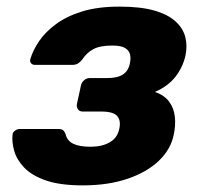

<svg xmlns="http://www.w3.org/2000/svg" viewBox="-20 -550 614 580"><path d="M230.2 10Q160.9 10 117.8 -5.2Q74.7 -20.5 52.5 -44.4Q30.2 -68.2 22.9 -94.4Q15.6 -120.6 17.8 -142.2Q17.9 -150 25.2 -155.2Q32.5 -160.4 39.6 -160.4H155.4Q166.9 -160.4 171.2 -156.2Q175.6 -152 178.1 -145Q182.4 -124.9 201.2 -115.8Q220 -106.7 253.5 -106.7Q288.1 -106.7 311.4 -120.1Q334.8 -133.4 340.4 -160.9Q345.8 -185.8 334.1 -199.4Q322.4 -213.1 285.5 -213.1H229.6Q220.2 -213.1 215.6 -219.8Q210.9 -226.4 212.2 -235.1L224.6 -292.2Q226.6 -301 234.1 -307.6Q241.6 -314.2 251 -314.2H304.2Q335.5 -314.2 351.9 -325.4Q368.3 -336.5 372.5 -359.4Q375.6 -373.4 372.8 -385.6Q369.9 -397.8 357.6 -405.1Q345.4 -412.4 319.2 -412.4Q282.2 -412.4 261.9 -401.5Q241.6 -390.6 227.9 -369.4Q221.9 -362.4 215.5 -358.2Q209.1 -354 197.6 -354H85.6Q77.9 -354 73.7 -359.2Q69.5 -364.4 71.8 -372.1Q79.4 -397.9 98 -425.5Q116.6 -453.1 148.8 -476.9Q180.9 -500.8 228.1 -515.4Q275.4 -530 340.5 -530Q404.7 -530 446 -518.2Q487.2 -506.4 510.2 -485.4Q533.1 -464.5 539.8 -437.9Q546.5 -411.4 540.2 -381.9Q532.5 -347.4 510.4 -318.7Q488.4 -290 448 -272.2Q476.4 -262.6 490.9 -242.9Q505.4 -223.1 508.2 -197.5Q511 -171.9 504.9 -143.4Q496.2 -99.1 460 -64.4Q423.7 -29.7 365.1 -9.9Q306.4 10 230.2 10Z"/></svg>

Font: Rubik Light
Style: Italic
Weight: 300
Italic angle: -12°
Designer: Hubert and Fischer
Foundry: Hubert and Fischer
Version: Version 2.300;gftools[0.9.30]